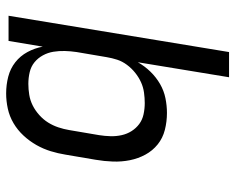

<svg xmlns="http://www.w3.org/2000/svg" viewBox="-92 -684 783 640"><g transform="rotate(90 300.0 -363.5)"><path d="M291 8Q262 8 235 1Q208 -6 187 -22.5Q166 -39 153 -63Q140 -87 135 -114L116 0H32L153 -735H237L187 -431Q200 -454 218.5 -473Q237 -492 259.5 -505Q282 -518 307 -523Q332 -528 356 -528Q385 -528 412.5 -521Q440 -514 461 -497Q482 -480 495 -456Q508 -432 513.5 -404.5Q519 -377 518 -348Q517 -319 512 -290L495 -190Q491 -165 483.5 -140.5Q476 -116 463 -93Q450 -70 431.5 -50Q413 -30 390 -16.5Q367 -3 341.5 2.5Q316 8 291 8ZM259 -66Q277 -66 295.5 -69Q314 -72 331 -80.5Q348 -89 363 -102.5Q378 -116 388 -132Q398 -148 404 -166Q410 -184 413 -202L430 -302Q433 -321 433.5 -340Q434 -359 430 -377Q426 -395 416.5 -410Q407 -425 393 -435.5Q379 -446 360.5 -450Q342 -454 323 -454Q306 -454 288 -451.5Q270 -449 253.5 -441.5Q237 -434 222 -422Q207 -410 195.5 -394.5Q184 -379 178.5 -362Q173 -345 170 -327L153 -227Q150 -207 149.5 -187.5Q149 -168 152 -149.5Q155 -131 164 -114.5Q173 -98 187 -86.5Q201 -75 220 -70.5Q239 -66 259 -66Z"/></g></svg>

Font: Iosevka Extended
Style: Italic
Weight: 400
Width: 7
Italic angle: -9°
Monospace: yes
Designer: Belleve Invis
Foundry: Belleve Invis
Version: Version 32.5.0; ttfautohint (v1.8.4)